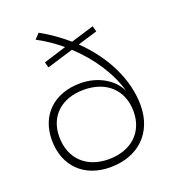

<svg xmlns="http://www.w3.org/2000/svg" viewBox="-136 -844 842 946"><g transform="rotate(-20 285.5 -371.0)"><path d="M341 -621 444 -652 436 -682 315 -645C273 -681 226 -715 175 -743L149 -716C193 -693 235 -664 273 -632L154 -595L162 -566L300 -608C388 -527 454 -427 482 -327C450 -395 371 -439 282 -439C144 -439 55 -354 55 -223C55 -87 144 1 281 1C429 1 525 -92 525 -236C525 -371 456 -510 341 -621ZM287 -39C170 -39 95 -112 95 -226C95 -334 170 -403 287 -403C406 -403 482 -331 482 -219C482 -110 406 -39 287 -39Z"/></g></svg>

Font: Montserrat ExtraLight
Style: Regular
Weight: 250
Designer: Julieta Ulanovsky
Foundry: Julieta Ulanovsky
Version: Version 4.000